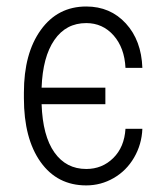

<svg xmlns="http://www.w3.org/2000/svg" viewBox="-20 -558 509 588"><path d="M244.1 -40.5Q293 -40.5 326.9 -74Q360.8 -107.4 364.3 -163.6H416Q414.1 -115.7 390.6 -75.4Q367.2 -35.2 328.1 -12.7Q289.1 9.8 244.1 9.8Q155.3 9.8 104.2 -62Q53.2 -133.8 53.2 -257.3V-274.4Q53.2 -394.5 105 -466.3Q156.7 -538.1 244.1 -538.1Q317.9 -538.1 365.5 -486.1Q413.1 -434.1 416 -350.1H364.3Q361.3 -411.6 327.9 -449.5Q294.4 -487.3 244.1 -487.3Q182.1 -487.3 146.5 -435.5Q110.8 -383.8 107.4 -289.6H302.7V-238.8H107.4Q110.8 -141.6 146.7 -91.1Q182.6 -40.5 244.1 -40.5Z"/></svg>

Font: Roboto Condensed Light
Style: Regular
Weight: 300
Designer: Google
Version: Version 2.134; 2016